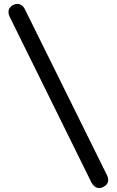

<svg xmlns="http://www.w3.org/2000/svg" viewBox="-20 -822 593 976"><path d="M485 134Q472 134 462 126.5Q452 119 445 106L28 -739Q26 -744 24.5 -749.5Q23 -755 23 -760Q23 -779 37.5 -790.5Q52 -802 67 -802Q81 -802 91 -794.5Q101 -787 107 -774L525 71Q530 81 530 92Q530 112 514 123Q498 134 485 134Z"/></svg>

Font: Quicksand SemiBold
Style: Regular
Weight: 600
Designer: Andrew Paglinawan
Foundry: Andrew Paglinawan
Version: Version 3.004